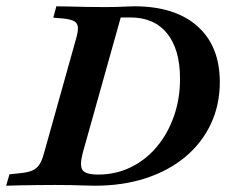

<svg xmlns="http://www.w3.org/2000/svg" viewBox="-39 -591 749 611"><path d="M132.3 -2.4Q106.5 -2.4 78.2 -2Q50 -1.6 24.6 -1.2Q-0.8 -0.8 -19.4 0L-8.9 -36.3L21.8 -39.5Q48.4 -41.9 62.9 -48Q77.4 -54 86.3 -67.3Q95.2 -80.6 101.6 -105.6L202.4 -465.3Q209.7 -490.3 208.9 -503.6Q208.1 -516.9 197.2 -523.4Q186.3 -529.8 160.5 -532.3L130.6 -534.7L140.3 -571Q158.1 -571 183.5 -570.2Q208.9 -569.4 237.1 -569Q265.3 -568.5 291.1 -568.5H299.2Q318.5 -568.5 334.7 -569Q350.8 -569.4 364.1 -570.2Q377.4 -571 387.9 -571Q517.7 -571 589.1 -507.7Q660.5 -444.4 660.5 -329.8Q660.5 -257.3 631.9 -196.4Q603.2 -135.5 550.4 -91.5Q497.6 -47.6 424.6 -23.8Q351.6 0 262.9 0Q244.4 0 225.8 -0.8Q207.3 -1.6 185.9 -2Q164.5 -2.4 136.3 -2.4ZM273.4 -35.5Q329 -35.5 376.6 -58.5Q424.2 -81.5 459.3 -123Q494.4 -164.5 514.1 -220.2Q533.9 -275.8 533.9 -340.3Q533.9 -433.9 492.7 -484.7Q451.6 -535.5 375.8 -535.5H345.2L224.2 -104Q213.7 -63.7 223.8 -49.6Q233.9 -35.5 273.4 -35.5Z"/></svg>

Font: Playfair 9pt
Style: Bold Italic
Weight: 700
Italic angle: -15.6°
Designer: Claus Eggers Sørensen
Foundry: Claus Eggers Sørensen
Version: Version 2.203